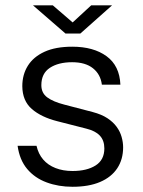

<svg xmlns="http://www.w3.org/2000/svg" viewBox="-20 -706 548 736"><path d="M258 10Q204 10 158.8 -6.8Q113.5 -23.5 84.2 -58.2Q55 -93 47.5 -147H120Q127 -116 145.5 -94.5Q164 -73 192.8 -61.8Q221.5 -50.5 258 -50.5Q313 -50.5 346.5 -71.8Q380 -93 380 -137Q380 -167.5 362.8 -186Q345.5 -204.5 310.5 -213L199 -241.5Q138 -257 102 -288.2Q66 -319.5 65.5 -375.5Q65.5 -420 86.8 -454Q108 -488 150.5 -507.5Q193 -527 257 -527Q338.5 -527 388.5 -490.5Q438.5 -454 441.5 -381.5H370.5Q365.5 -421 336.5 -444.2Q307.5 -467.5 256.5 -467.5Q204 -467.5 171.2 -446Q138.5 -424.5 138.5 -379.5Q138.5 -349.5 161 -332.8Q183.5 -316 226.5 -305L335.5 -276.5Q369.5 -267.5 391.8 -252.8Q414 -238 427.2 -219.8Q440.5 -201.5 446.2 -181Q452 -160.5 452 -141.5Q452 -95 429.5 -61Q407 -27 363.8 -8.5Q320.5 10 258 10ZM231 -577.5 106.5 -685.5H182.5L258.5 -620L329.5 -685.5H409.5L288 -577.5Z"/></svg>

Font: Public Sans Thin Light
Style: Regular
Weight: 300
Version: Version 1.007